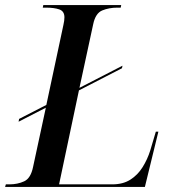

<svg xmlns="http://www.w3.org/2000/svg" viewBox="-41 -734 693 754"><path d="M-21 0 -18 -10H-4Q28 -10 54 -22Q80 -34 89 -79L139 -311L32 -256L34 -267L141 -322L208 -636Q212 -653 212 -666Q212 -690 192 -697Q172 -704 140 -704H127L129 -714H435L433 -704H420Q387 -704 360.5 -693Q334 -682 325 -639L271 -389L440 -476L438 -466L269 -379L191 -10H400Q442 -10 471 -28.5Q500 -47 519 -77.5Q538 -108 549 -143L571 -217H581L528 0Z"/></svg>

Font: Noto Serif Display Medium
Style: Italic
Weight: 500
Italic angle: -12°
Designer: Monotype Design Team
Foundry: Monotype Imaging Inc.
Version: Version 2.009